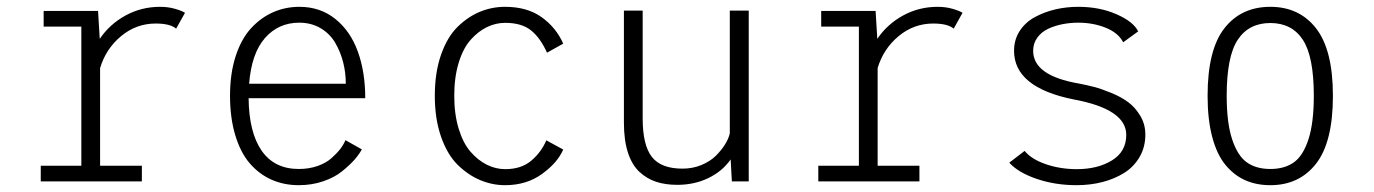

<svg xmlns="http://www.w3.org/2000/svg" viewBox="-20 -532 4030 563"><path d="M273.5 -46H396V0H99.5V-46H218.5V-454H108V-500H267.5L272.5 -418Q301.5 -461 348 -486.5Q394.5 -512 449.5 -512Q473 -512 493 -506.2Q513 -500.5 522.5 -494.5L496.5 -448Q479 -463 436.5 -463Q379.5 -463 335 -426Q290.5 -389 273.5 -332.5Z M1041 -94Q1033 -79 1019 -63.2Q1005 -47.5 982.8 -29.5Q960.5 -11.5 927.2 -0.2Q894 11 856 11Q812.5 11 776 -5.2Q739.5 -21.5 712.2 -53.2Q685 -85 669.8 -135.8Q654.5 -186.5 654.5 -251.5Q654.5 -316.5 671 -367.2Q687.5 -418 716 -449Q744.5 -480 780.5 -496Q816.5 -512 858 -512Q919 -512 963.2 -476.5Q1007.5 -441 1029.2 -381Q1051 -321 1051 -244H709Q710 -144 747.2 -90.2Q784.5 -36.5 856 -36.5Q886 -36.5 911 -45.2Q936 -54 952 -68.2Q968 -82.5 977.8 -95.2Q987.5 -108 993 -121ZM857.5 -465.5Q796.5 -465.5 757 -420.5Q717.5 -375.5 710.5 -286.5H994Q994 -319 986.2 -349.5Q978.5 -380 962.8 -406.8Q947 -433.5 919.8 -449.5Q892.5 -465.5 857.5 -465.5Z M1631.5 -93.5Q1615 -55 1569.5 -22Q1524 11 1461 11Q1423.5 11 1388.2 -3.8Q1353 -18.5 1322.5 -48.2Q1292 -78 1273.5 -130.5Q1255 -183 1255 -251Q1255 -320 1273.5 -372.2Q1292 -424.5 1322.5 -454Q1353 -483.5 1388 -497.8Q1423 -512 1461 -512Q1525.5 -512 1568 -481.8Q1610.5 -451.5 1631.5 -404L1584 -377.5Q1564.5 -421 1537 -443Q1509.5 -465 1461.5 -465Q1433.5 -465 1407.8 -452.5Q1382 -440 1360 -415.2Q1338 -390.5 1325 -348Q1312 -305.5 1312 -251Q1312 -197 1325 -154.5Q1338 -112 1359.8 -87Q1381.5 -62 1407.5 -49Q1433.5 -36 1461.5 -36Q1508.5 -36 1537.8 -60.8Q1567 -85.5 1582 -120.5Z M1966 10Q1931 10 1903.8 1Q1876.5 -8 1854.8 -28.2Q1833 -48.5 1821.2 -84.8Q1809.5 -121 1809.5 -172.5V-501H1864.5V-184.5Q1864.5 -107 1891.2 -72.2Q1918 -37.5 1981.5 -37.5Q2011 -37.5 2036.5 -48Q2062 -58.5 2078.8 -75Q2095.5 -91.5 2106 -108.5Q2116.5 -125.5 2120 -141V-501H2175.5V0H2126L2122.5 -64.5Q2098 -29.5 2057 -9.8Q2016 10 1966 10Z M2553.5 -46H2676V0H2379.5V-46H2498.5V-454H2388V-500H2547.5L2552.5 -418Q2581.5 -461 2628 -486.5Q2674.5 -512 2729.5 -512Q2753 -512 2773 -506.2Q2793 -500.5 2802.5 -494.5L2776.5 -448Q2759 -463 2716.5 -463Q2659.5 -463 2615 -426Q2570.5 -389 2553.5 -332.5Z M3136.5 11Q3074 11 3019.8 -7.5Q2965.5 -26 2939.5 -55L2984.5 -89.5Q3004.5 -65 3046.8 -50.5Q3089 -36 3137.5 -36Q3199 -36 3240.8 -61.8Q3282.5 -87.5 3282.5 -136.5Q3282.5 -212 3128 -240.5Q2953.5 -275.5 2953.5 -383Q2953.5 -416 2970.2 -441.5Q2987 -467 3014.8 -482Q3042.5 -497 3074.8 -504.5Q3107 -512 3141.5 -512Q3204.5 -512 3254 -490.2Q3303.5 -468.5 3317.5 -440L3273.5 -408Q3259 -436 3222 -450.8Q3185 -465.5 3142 -465.5Q3118.5 -465.5 3096.2 -461.2Q3074 -457 3054 -447.8Q3034 -438.5 3021.8 -421.8Q3009.5 -405 3009.5 -383Q3009.5 -310 3144 -287Q3167.5 -282.5 3188.5 -277Q3209.5 -271.5 3238.8 -259.5Q3268 -247.5 3288.5 -232.2Q3309 -217 3323.8 -192.2Q3338.5 -167.5 3338.5 -137.5Q3338.5 -101 3321.8 -72Q3305 -43 3276.8 -25.2Q3248.5 -7.5 3212.8 1.8Q3177 11 3136.5 11Z M3705 11Q3663.5 11 3630.8 -3.8Q3598 -18.5 3573 -49Q3548 -79.5 3534.5 -130.8Q3521 -182 3521 -251Q3521 -386 3570.2 -449Q3619.5 -512 3705 -512Q3790 -512 3839.2 -448.8Q3888.5 -385.5 3888.5 -251Q3888.5 -115.5 3839.2 -52.2Q3790 11 3705 11ZM3832.5 -251Q3832.5 -366.5 3800.2 -415.5Q3768 -464.5 3705 -464.5Q3642 -464.5 3609.5 -415.5Q3577 -366.5 3577 -251Q3577 -172 3593 -123.5Q3609 -75 3636.2 -55.8Q3663.5 -36.5 3705 -36.5Q3746.5 -36.5 3773.8 -55.8Q3801 -75 3816.8 -123.5Q3832.5 -172 3832.5 -251Z"/></svg>

Font: League Mono Narrow UltraLight
Style: Regular
Weight: 200
Width: 3
Designer: Tyler Finck
Foundry: The League of Moveable Type / Tyler Finck
Version: Version 2.210